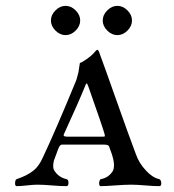

<svg xmlns="http://www.w3.org/2000/svg" viewBox="-20 -633 595 656"><path d="M37 3Q31 3 31.5 -8Q32 -19 37 -21Q73 -33 94 -50Q112 -64 125 -92Q170 -187 241 -360Q245 -373 248 -386Q249 -391 250 -399Q251 -407 252 -412L253 -418Q259 -419 276 -431Q293 -443 298 -449Q310 -463 312 -463Q316 -463 319 -454Q339 -400 378.5 -288Q418 -176 444 -107Q455 -75 479 -50Q501 -26 524 -21Q530 -19 531 -8Q532 3 524 3Q505 3 476 0.5Q447 -2 428 -2Q407 -2 373.5 0.5Q340 3 324 3Q320 3 319 -3Q318 -9 320 -15Q322 -21 325 -21Q351 -26 365 -48Q373 -62 367 -89Q365 -100 353 -132Q351 -139 334 -139H192Q185 -139 180 -127Q165 -87 164 -84Q159 -61 165 -51Q180 -27 207 -21Q214 -20 214 -8.5Q214 3 207 3Q187 3 157 0.5Q127 -2 108 -2Q94 -2 72 0.5Q50 3 37 3ZM270 -337Q249 -285 199 -176Q196 -170 199 -168Q202 -166 212 -166H329Q337 -166 338 -167Q339 -168 337 -176Q331 -198 282 -337Q279 -345 277.5 -347Q276 -349 274.5 -347Q273 -345 270 -337ZM169.5 -597.5Q185 -613 204 -613Q223 -613 238.5 -597.5Q254 -582 254 -563Q254 -544 238.5 -528.5Q223 -513 204 -513Q185 -513 169.5 -528.5Q154 -544 154 -563Q154 -582 169.5 -597.5ZM346.5 -597.5Q362 -613 381 -613Q400 -613 415.5 -597.5Q431 -582 431 -563Q431 -544 415.5 -528.5Q400 -513 381 -513Q362 -513 346.5 -528.5Q331 -544 331 -563Q331 -582 346.5 -597.5Z"/></svg>

Font: EB Garamond 12 All SC
Style: AllSC
Weight: 400
Version: Version 0.016 ; ttfautohint (v0.97) -l 8 -r 50 -G 200 -x 0 -